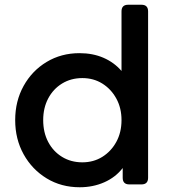

<svg xmlns="http://www.w3.org/2000/svg" viewBox="-20 -777 710 809"><path d="M316 12Q238 12 176.5 -25.5Q115 -63 79.5 -127Q44 -191 44 -271Q44 -351 79.5 -415Q115 -479 176.5 -516Q238 -553 315 -553Q371 -553 416 -533.5Q461 -514 492 -478V-729Q492 -757 520 -757H576Q604 -757 604 -729V-28Q604 0 576 0H525Q497 0 497 -28V-69Q467 -30 419.5 -9Q372 12 316 12ZM327 -93Q374 -93 411 -116Q448 -139 470 -179Q492 -219 492 -271Q492 -322 470 -362Q448 -402 411 -425Q374 -448 327 -448Q279 -448 241.5 -425Q204 -402 183 -362Q162 -322 162 -271Q162 -219 183 -179Q204 -139 241.5 -116Q279 -93 327 -93Z"/></svg>

Font: Pitagon Sans Text SemiBold
Style: Regular
Weight: 600
Designer: Travis Tran
Foundry: Pitagon
Version: Version 1.001; ttfautohint (v1.8.4.7-5d5b);gftools[0.9.26]